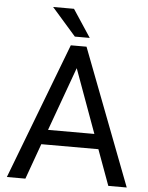

<svg xmlns="http://www.w3.org/2000/svg" viewBox="-60 -949 771 998"><g transform="rotate(5 326.0 -450.5)"><path d="M475.1 -185.5H177.2L110.4 0H13.7L285.2 -710.9H367.2L639.2 0H543ZM205.6 -262.7H447.3L326.2 -595.2ZM379.9 -757.8H302.2L176.3 -901.4H285.2Z"/></g></svg>

Font: SteelSelectRoboto
Style: Roboto-Regular
Weight: 400
Designer: Google
Version: Version 2.137; 2017